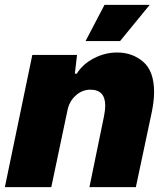

<svg xmlns="http://www.w3.org/2000/svg" viewBox="-22 -770 680 790"><path d="M111 -544H295L286 -467H294Q318 -506 364 -530Q410 -554 460 -554Q523 -554 567.5 -515.5Q612 -477 612 -391Q612 -356 603 -311L537 0H346L406 -292Q411 -319 411 -335Q411 -401 350 -401Q316 -401 289 -376.5Q262 -352 255 -313L189 0H-2ZM408 -750H594L472 -601H330Z"/></svg>

Font: Mona Sans Black
Style: Italic
Weight: 900
Italic angle: -11.7°
Designer: Deni Anggara
Foundry: GitHub
Version: Version 2.000